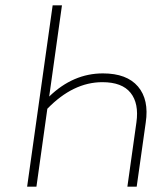

<svg xmlns="http://www.w3.org/2000/svg" viewBox="-20 -702 625 722"><path d="M367 -426Q457 -426 499 -376.5Q541 -327 528 -241L494 0H459L493 -242Q503 -313 471 -353Q439 -393 365 -393Q255 -393 158 -293L117 0H82L178 -682H213L165 -339Q255 -426 367 -426Z"/></svg>

Font: Fira Sans UltraLight
Style: Italic
Weight: 200
Italic angle: -8°
Designer: Carrois Corporate & Edenspiekermann AG
Foundry: Carrois Corporate GbR & Edenspiekermann AG
Version: Version 4.203;PS 004.203;hotconv 1.0.88;makeotf.lib2.5.64775